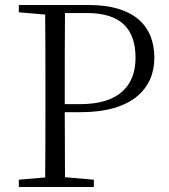

<svg xmlns="http://www.w3.org/2000/svg" viewBox="-20 -745 674 765"><path d="M55 -696 160 -687C161 -590 161 -490 161 -390V-335C161 -235 161 -136 160 -38L55 -29V0H354V-29L239 -39L238 -298H301C507 -298 595 -392 595 -515C595 -644 511 -725 335 -725H55ZM238 -330V-390C238 -492 238 -594 239 -693H327C460 -693 520 -631 520 -515C520 -406 457 -330 299 -330Z"/></svg>

Font: Noto Serif CJK KR Light
Style: Regular
Weight: 300
Designer: Ryoko NISHIZUKA 西塚涼子 (kana & ideographs); Frank Grießhammer (Latin, Greek & Cyrillic); Wenlong ZHANG 张文龙 (bopomofo); San
Foundry: Adobe
Version: Version 2.001;hotconv 1.1.0;makeotfexe 2.6.0